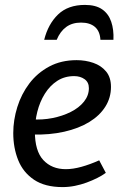

<svg xmlns="http://www.w3.org/2000/svg" viewBox="-20 -749 496 782"><path d="M292 -504Q328 -504 360 -493Q392 -482 412 -458Q432 -434 432 -395Q432 -351 409 -314.5Q386 -278 343.5 -252Q301 -226 241.5 -212.5Q182 -199 110 -201V-263Q152 -260 193 -268Q234 -276 268 -293Q302 -310 322 -335Q342 -360 342 -390Q342 -414 324.5 -426.5Q307 -439 282 -439Q243 -439 213 -419.5Q183 -400 162.5 -367Q142 -334 132 -294Q122 -254 122 -214Q122 -134 156.5 -97Q191 -60 248 -60Q277 -60 311.5 -69.5Q346 -79 384 -96L411 -45Q396 -34 376 -24Q356 -14 333 -5.5Q310 3 285 8Q260 13 235 13Q163 13 118.5 -17Q74 -47 54 -97Q34 -147 34 -207Q34 -260 50.5 -313Q67 -366 99.5 -409Q132 -452 180.5 -478Q229 -504 292 -504ZM160 -587Q176 -651 216.5 -690Q257 -729 326 -729Q370 -729 396 -711Q422 -693 433 -660.5Q444 -628 442 -587H389Q387 -622 366.5 -639.5Q346 -657 310 -657Q274 -657 249.5 -639Q225 -621 211 -587Z"/></svg>

Font: Rosario Medium
Style: Italic
Weight: 500
Italic angle: -8.05°
Version: Version 1.201